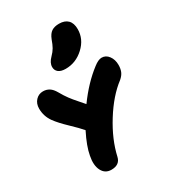

<svg xmlns="http://www.w3.org/2000/svg" viewBox="-223 -1091 1082 1198"><g transform="rotate(-30 318.0 -492.5)"><path d="M290 -704.1Q256.3 -704.1 238.8 -718Q221.2 -731.9 221.2 -755.9Q221.2 -786.1 251 -815.9Q271 -835.9 282.5 -856Q293.9 -876 305.2 -908.2Q318.4 -941.9 339.1 -955.6Q359.9 -969.2 393.1 -969.2Q434.1 -969.2 456.1 -947Q478 -924.8 478 -881.8Q478 -810.1 420.9 -757.1Q363.8 -704.1 290 -704.1ZM222.2 -16.1Q177.2 -16.1 156.7 -55.9Q136.2 -95.7 148.9 -159.2Q159.7 -221.2 205.1 -311Q179.7 -340.8 129.6 -388.4Q79.6 -436 53.2 -472.2Q21 -517.1 21 -571.8Q21 -607.9 42.5 -630.9Q64 -653.8 95.2 -653.8Q120.1 -653.8 139.6 -641.6Q159.2 -629.4 175.8 -600.1Q194.8 -566.4 213.1 -541.7Q231.4 -517.1 255.6 -490Q279.8 -462.9 291 -449.2Q370.1 -558.1 459 -626Q493.2 -652.8 517.1 -652.8Q547.4 -652.8 567.1 -626.2Q586.9 -599.6 586.9 -561Q586.9 -533.7 578.4 -513.2Q569.8 -492.7 547.9 -474.1Q463.4 -410.2 391.1 -294.4Q318.8 -178.7 293.9 -66.9Q282.2 -16.1 222.2 -16.1Z"/></g></svg>

Font: Shantell Sans Irregular
Style: Regular
Weight: 800
Designer: Stephen Nixon, Anya Danilova, Shantell Martin
Foundry: Arrow Type
Version: Version 1.006;[9816181b4]